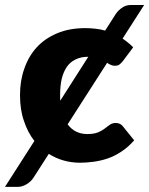

<svg xmlns="http://www.w3.org/2000/svg" viewBox="-54 -638 592 762"><path d="M296.4 -412.6H294.4Q267.1 -412.6 245.6 -401.9Q223.6 -391.1 210.9 -372.1Q197.3 -351.6 190.9 -324.7Q184.6 -297.4 184.6 -260.7V-249.5Q184.6 -241.7 185.1 -238.3ZM371.1 -388.7 214.4 -144.5Q243.2 -106 292.5 -106Q318.8 -106 335.4 -112.8Q348.6 -118.2 361.8 -127.9Q363.8 -129.4 371.1 -135Q378.4 -140.6 382.3 -143.1Q391.6 -149.9 405.3 -149.9Q423.8 -149.9 433.6 -136.7L478.5 -81.1Q456.1 -55.2 428.2 -36.6Q400.9 -18.6 374 -9.3Q346.7 0 317.9 3.9Q288.1 7.8 263.7 7.8Q230 7.8 198.7 -1Q167.5 -9.8 139.6 -27.3L79.1 66.9Q69.3 82.5 51.3 93.3Q33.7 103.5 18.1 103.5H-34.2L82.5 -78.6Q55.7 -112.8 41 -158.2Q25.4 -202.1 25.4 -260.7Q25.4 -317.9 42.5 -365.7Q59.6 -415 91.8 -450.2Q124 -485.4 172.9 -505.9Q221.2 -526.4 284.7 -526.4Q304.2 -526.4 326.2 -523.9Q344.2 -522 363.3 -516.6L404.8 -581.5Q414.6 -596.7 431.2 -607.9Q446.3 -618.2 465.8 -618.2H518.1L432.6 -484.9Q458 -467.3 474.6 -450.2L433.6 -395.5Q426.8 -387.2 419.9 -381.8Q413.6 -377 401.4 -377Q392.6 -377 386.2 -380.4Q378.4 -383.3 371.1 -388.7Z"/></svg>

Font: Lato-ExtraBold
Style: Regular
Weight: 500
Designer: Lukasz Dziedzic with Adam Twardoch and Botio Nikoltchev
Foundry: tyPoland Lukasz Dziedzic
Version: ""